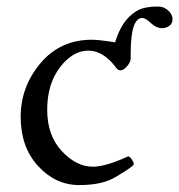

<svg xmlns="http://www.w3.org/2000/svg" viewBox="-20 -544 538 576"><path d="M42 -193.4Q42 -283.7 101.3 -354.2Q160.6 -424.8 255.4 -424.8Q277.3 -424.8 325.2 -417Q335.9 -451.2 350.8 -473.4Q365.7 -495.6 388.2 -510Q410.6 -524.4 454.1 -524.4Q471.7 -524.4 484.6 -512.5Q497.6 -500.5 497.6 -486.8Q497.6 -473.1 487.8 -466.3Q478 -459.5 466.8 -459.5Q448.7 -459.5 432.4 -474.9Q416 -490.2 407.2 -490.2Q372.1 -490.2 372.1 -384.8V-369.1Q372.1 -357.9 361.3 -345.5Q350.6 -333 342.3 -333Q334 -333 329.1 -339.8Q291 -392.1 244.6 -392.1Q198.2 -392.1 160.2 -342.3Q121.6 -292 121.6 -214.8Q121.6 -137.7 165.3 -90.8Q209 -43.9 258.8 -43.9Q296.4 -43.9 362.8 -74.2Q368.2 -76.7 374.8 -66.7Q381.3 -56.6 381.3 -52.7Q381.3 -49.8 378.9 -47.4Q366.2 -36.1 326.2 -12.7Q287.1 11.2 217.8 11.2Q146.5 11.2 94.2 -45.9Q42 -103 42 -193.4Z"/></svg>

Font: Junicode
Style: Regular
Weight: 400
Designer: Peter S. Baker
Foundry: Briery Creek Software
Version: Version 0.7.2